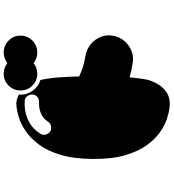

<svg xmlns="http://www.w3.org/2000/svg" viewBox="30 -767 940 1040"><g transform="rotate(-90 500.0 -247.0)"><path d="M735 -697Q773 -697 800 -670.5Q827 -644 827 -606Q827 -568 800 -541.5Q773 -515 735 -515Q719 -515 704.5 -520.5Q690 -526 678 -535Q667 -526 652 -520.5Q637 -515 621 -515Q583 -515 556.5 -541.5Q530 -568 530 -606Q530 -644 556.5 -670.5Q583 -697 621 -697Q637 -697 652 -691.5Q667 -686 678 -677Q690 -686 704.5 -691.5Q719 -697 735 -697ZM722 -253Q757 -246 783 -223.5Q809 -201 821 -169Q833 -137 826 -102Q819 -67 796.5 -41.5Q774 -16 742 -4Q710 8 675 1Q655 -2 636.5 -6Q618 -10 601 -15Q599 10 595.5 36.5Q592 63 587 86Q587 86 581 103.5Q575 121 560.5 144Q546 167 520 185Q494 203 453 203Q453 203 431.5 200.5Q410 198 376 187Q342 176 304.5 150Q267 124 233.5 78Q200 32 179 -40Q158 -112 159 -216Q160 -320 182 -391.5Q204 -463 238.5 -508Q273 -553 311 -578.5Q349 -604 383 -614.5Q417 -625 438.5 -627Q460 -629 460 -629Q477 -628 492.5 -621.5Q508 -615 508 -615Q508 -613 507.5 -610.5Q507 -608 507 -606Q507 -568 530 -538Q553 -508 587 -498Q598 -445 601.5 -388Q605 -331 606 -288Q623 -280 651.5 -270Q680 -260 722 -253ZM508 -540Q509 -556 499.5 -569Q490 -582 474 -583Q472 -583 453 -583.5Q434 -584 406 -577.5Q378 -571 348.5 -553Q319 -535 296 -499Q287 -486 291 -470Q295 -454 308 -445Q321 -437 337 -440.5Q353 -444 361 -457Q379 -484 403 -494Q427 -504 445.5 -505Q464 -506 465 -506Q481 -504 494 -514Q507 -524 508 -540Z"/></g></svg>

Font: Nikukyu
Style: Regular
Weight: 400
Version: Version 1.00